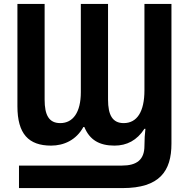

<svg xmlns="http://www.w3.org/2000/svg" viewBox="-20 -734 970 981"><path d="M77 227H606C796 227 856 140 856 0V-714H718V-273C718 -163 680 -105 612 -105C555 -105 532 -146 532 -225V-714H393V-263C393 -160 353 -105 288 -105C230 -105 208 -146 208 -225V-714H69V-191C69 -50 126 10 241 10C306 10 369 -18 406 -85H411C438 -19 488 10 565 10C628 10 680 -17 718 -76H723C720 -52 718 -20 718 11C718 82 679 112 603 112H77Z"/></svg>

Font: Noto Sans Display SemiCondensed
Style: Bold
Weight: 700
Width: 4
Designer: Monotype Design Team
Foundry: Monotype Imaging Inc.
Version: Version 1.900